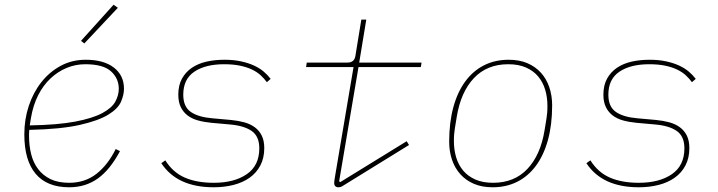

<svg xmlns="http://www.w3.org/2000/svg" viewBox="-20 -781 3040 813"><path d="M273 12Q179 12 131 -45Q83 -102 83 -212Q83 -276 102 -333Q121 -390 155.5 -433.5Q190 -477 237.5 -502.5Q285 -528 343 -528Q419 -528 462 -495Q505 -462 505 -405Q505 -380 492.5 -350.5Q480 -321 438.5 -295.5Q397 -270 317.5 -252Q238 -234 104 -231Q103 -223 103 -214.5Q103 -206 103 -205Q103 -164 112 -128Q121 -92 141.5 -65Q162 -38 194 -22.5Q226 -7 273 -7Q340 -7 388.5 -45Q437 -83 470 -150L488 -141Q446 -62 394 -25Q342 12 273 12ZM341 -509Q300 -509 262.5 -493.5Q225 -478 194 -449Q163 -420 141.5 -377.5Q120 -335 111 -281L106 -250Q224 -252 298 -266Q372 -280 413 -302Q454 -324 468.5 -351Q483 -378 483 -405Q483 -449 450 -479Q417 -509 341 -509ZM337 -597 323 -608 461 -761 479 -748Z M885 12Q730 12 663 -90L680 -102Q712 -51 762.5 -29Q813 -7 885 -7Q972 -7 1025 -43.5Q1078 -80 1078 -153Q1078 -204 1045.5 -226.5Q1013 -249 953 -254L875 -261Q844 -264 818.5 -271Q793 -278 774.5 -292Q756 -306 745.5 -327.5Q735 -349 735 -380Q735 -420 750.5 -448Q766 -476 792.5 -494Q819 -512 854.5 -520Q890 -528 930 -528Q970 -528 1001.5 -521Q1033 -514 1056.5 -503Q1080 -492 1097 -477.5Q1114 -463 1126 -447L1110 -433Q1099 -448 1084 -462Q1069 -476 1047 -486.5Q1025 -497 996 -503Q967 -509 929 -509Q850 -509 803 -477.5Q756 -446 756 -380Q756 -329 788 -307Q820 -285 880 -280L958 -273Q989 -270 1014.5 -263Q1040 -256 1059 -242Q1078 -228 1088.5 -206.5Q1099 -185 1099 -154Q1099 -112 1082.5 -80.5Q1066 -49 1037 -28.5Q1008 -8 969 2Q930 12 885 12Z M1413 12Q1404 12 1399.5 7Q1395 2 1395 -6Q1395 -10 1396 -17Q1397 -24 1400 -42L1477 -497H1276L1279 -516H1451Q1481 -516 1485 -545L1510 -698H1531L1501 -516H1765L1762 -497H1498L1416 -13L1421 -10L1702 -183L1712 -167L1456 -9Q1442 -1 1432.5 5.5Q1423 12 1413 12Z M2066 12Q2021 12 1987 -2.5Q1953 -17 1929.5 -43Q1906 -69 1894 -104.5Q1882 -140 1882 -181Q1882 -262 1899.5 -326.5Q1917 -391 1950 -436Q1983 -481 2029.5 -504.5Q2076 -528 2134 -528Q2179 -528 2213 -513.5Q2247 -499 2270.5 -473Q2294 -447 2306 -411.5Q2318 -376 2318 -335Q2318 -254 2300.5 -189.5Q2283 -125 2250 -80Q2217 -35 2170.5 -11.5Q2124 12 2066 12ZM2068 -7Q2158 -7 2213.5 -66Q2269 -125 2286 -230L2294 -279Q2296 -293 2297 -303.5Q2298 -314 2298 -333Q2298 -369 2288.5 -401Q2279 -433 2259 -457Q2239 -481 2207.5 -495Q2176 -509 2132 -509Q2042 -509 1986.5 -450Q1931 -391 1914 -286L1906 -237Q1904 -223 1903 -212.5Q1902 -202 1902 -183Q1902 -147 1911.5 -115Q1921 -83 1941 -59Q1961 -35 1992.5 -21Q2024 -7 2068 -7Z M2685 12Q2530 12 2463 -90L2480 -102Q2512 -51 2562.5 -29Q2613 -7 2685 -7Q2772 -7 2825 -43.5Q2878 -80 2878 -153Q2878 -204 2845.5 -226.5Q2813 -249 2753 -254L2675 -261Q2644 -264 2618.5 -271Q2593 -278 2574.5 -292Q2556 -306 2545.5 -327.5Q2535 -349 2535 -380Q2535 -420 2550.5 -448Q2566 -476 2592.5 -494Q2619 -512 2654.5 -520Q2690 -528 2730 -528Q2770 -528 2801.5 -521Q2833 -514 2856.5 -503Q2880 -492 2897 -477.5Q2914 -463 2926 -447L2910 -433Q2899 -448 2884 -462Q2869 -476 2847 -486.5Q2825 -497 2796 -503Q2767 -509 2729 -509Q2650 -509 2603 -477.5Q2556 -446 2556 -380Q2556 -329 2588 -307Q2620 -285 2680 -280L2758 -273Q2789 -270 2814.5 -263Q2840 -256 2859 -242Q2878 -228 2888.5 -206.5Q2899 -185 2899 -154Q2899 -112 2882.5 -80.5Q2866 -49 2837 -28.5Q2808 -8 2769 2Q2730 12 2685 12Z"/></svg>

Font: IBM Plex Mono Thin
Style: Italic
Weight: 100
Italic angle: -9°
Monospace: yes
Designer: Mike Abbink, Paul van der Laan, Pieter van Rosmalen
Foundry: Bold Monday
Version: Version 2.3